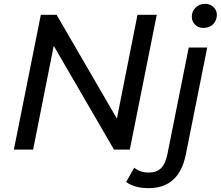

<svg xmlns="http://www.w3.org/2000/svg" viewBox="-20 -777 1146 997"><path d="M794 -700 654 0H572L259 -539L152 0H52L192 -700H274L587 -161L694 -700ZM635 168 677 94Q708 119 753 119Q793 119 816 96.5Q839 74 849 25L960 -530H1056L945 25Q910 200 752 200Q679 200 635 168ZM976 -690Q976 -718 995.5 -737.5Q1015 -757 1045 -757Q1071 -757 1088.5 -740.5Q1106 -724 1106 -701Q1106 -670 1086.5 -651Q1067 -632 1036 -632Q1010 -632 993 -649Q976 -666 976 -690Z"/></svg>

Font: Idrija
Style: Italic
Weight: 500
Italic angle: -11.3°
Designer: Julieta Ulanovsky
Foundry: Julieta Ulanovsky
Version: Version 7.200